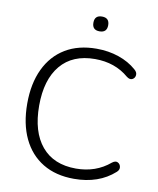

<svg xmlns="http://www.w3.org/2000/svg" viewBox="-96 -966 862 1048"><g transform="rotate(10 335.0 -441.5)"><path d="M386 8Q285 8 213 -35.5Q141 -79 102.5 -160Q64 -241 64 -353Q64 -464 102.5 -545Q141 -626 213 -669.5Q285 -713 386 -713Q452 -713 509 -693.5Q566 -674 607 -638Q624 -624 622 -607.5Q620 -591 606 -584Q592 -577 574 -591Q498 -656 387 -656Q263 -656 196.5 -576.5Q130 -497 130 -353Q130 -208 196.5 -128.5Q263 -49 387 -49Q497 -49 575 -115Q593 -129 606.5 -122Q620 -115 622.5 -99Q625 -83 610 -70Q523 8 386 8ZM384 -809Q343 -809 343 -850Q343 -891 384 -891Q425 -891 425 -850Q425 -809 384 -809Z"/></g></svg>

Font: Nunito Light
Style: Regular
Weight: 300
Designer: Vernon Adams
Foundry: Vernon Adams
Version: Version 3.601; ttfautohint (v1.8.2.53-6de2)